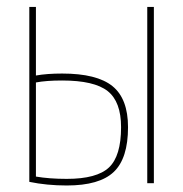

<svg xmlns="http://www.w3.org/2000/svg" viewBox="-20 -540 540 566"><path d="M414.1 0V-519.5H433.6V0ZM176.8 6.8Q118.2 6.8 66.4 -3.9V-519.5H85.9V-317.4Q118.2 -323.2 163.1 -323.2Q265.6 -323.2 311.5 -286.1Q357.4 -249 357.4 -165Q357.4 -73.2 315.4 -33.2Q273.4 6.8 176.8 6.8ZM85.9 -296.9V-19.5Q125 -12.7 176.8 -12.7Q265.6 -12.7 301.3 -46.4Q336.9 -80.1 336.9 -165Q336.9 -240.2 297.4 -271.5Q257.8 -302.7 163.1 -302.7Q116.2 -302.7 85.9 -296.9Z"/></svg>

Font: Mgen+ 1mn thin
Style: Regular
Weight: 100
Designer: [Source Han Sans]
Ryoko NISHIZUKA  (kana & ideographs); Paul D. Hunt (Latin, Greek & Cyrillic); Wenlong ZHANG  (bopomofo
Version: Version 1.059.20150602